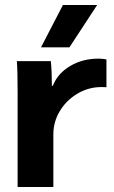

<svg xmlns="http://www.w3.org/2000/svg" viewBox="-20 -743 453 763"><path d="M50 -378Q50 -463 47 -500H182Q186 -461 186 -412V-402H190Q209 -451 258.5 -480.5Q308 -510 372 -510Q385 -510 403 -507V-396Q401 -397 383 -397Q332 -397 288 -371Q244 -345 218 -302Q192 -259 192 -209V0H50ZM230 -723H366L256 -555H143Z"/></svg>

Font: Sarabun ExtraBold
Style: Regular
Weight: 800
Version: Version 1.000; ttfautohint (v1.6)